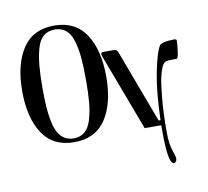

<svg xmlns="http://www.w3.org/2000/svg" viewBox="-98 -820 1269 1169"><g transform="rotate(-10 537.0 -235.5)"><path d="M873 43.9C873 -35.5 876 -105.5 881.8 -166C887.7 -226.6 893.7 -269.2 899.9 -293.9C906.1 -318.7 912.1 -337.2 918 -349.6C923.8 -362.6 930.7 -371.3 938.5 -375.5C946.3 -379.7 960.3 -381.8 980.5 -381.8H1010.7C1016 -381.8 1020.5 -396.5 1024.4 -425.8C1028.3 -455.1 1030.3 -476.2 1030.3 -489.3C1030.3 -497.1 1026 -501 1017.6 -501C963.5 -500.3 932.3 -492.8 923.8 -478.5C908.2 -453.8 892.6 -402.3 877 -324.2C861.3 -246.1 851.9 -148.4 848.6 -31.2H836.9L669.9 -477.5C666.7 -487.3 662.8 -493.7 658.2 -496.6C653.6 -499.5 645.5 -501 633.8 -501H579.1C568.7 -501 563.5 -497.4 563.5 -490.2C563.5 -486.3 564.5 -481.4 566.4 -475.6L745.1 0H847.7V40C847.7 173.5 859.7 240.2 883.8 240.2C889 240.2 893.4 238 897 233.4C900.6 228.8 902.3 223 902.3 215.8C902.3 207.4 897.5 189.1 887.7 161.1C877.9 133.1 873 94.1 873 43.9ZM309.6 -686.5C336.9 -686.5 359.7 -679 377.9 -664.1C396.2 -649.1 410 -626 419.4 -594.7C428.9 -563.5 435.4 -528.8 439 -490.7C442.5 -452.6 444.3 -405.9 444.3 -350.6C444.3 -295.2 442.5 -248.7 439 -210.9C435.4 -173.2 428.9 -138.5 419.4 -106.9C410 -75.4 396.2 -51.9 377.9 -36.6C359.7 -21.3 336.9 -13.7 309.6 -13.7C287.4 -13.7 268.2 -18.9 252 -29.3C235.7 -39.7 222.7 -54 212.9 -72.3C203.1 -90.5 195.3 -114.3 189.5 -143.6C183.6 -172.9 179.7 -203.5 177.7 -235.4C175.8 -267.3 174.8 -305.3 174.8 -349.6C174.8 -404.9 176.6 -451.5 180.2 -489.3C183.8 -527 190.1 -561.7 199.2 -593.3C208.3 -624.8 222 -648.3 240.2 -663.6C258.5 -678.9 281.6 -686.5 309.6 -686.5ZM309.6 -710.9C222.3 -710.9 157.2 -678.4 114.3 -613.3C71.3 -548.2 49.8 -460.6 49.8 -350.6C49.8 -240.6 71.3 -153 114.3 -87.9C157.2 -22.8 222.3 9.8 309.6 9.8C396.8 9.8 461.9 -22.6 504.9 -87.4C547.9 -152.2 569.3 -239.6 569.3 -349.6C569.3 -459.6 547.9 -547.4 504.9 -612.8C461.9 -678.2 396.8 -710.9 309.6 -710.9Z"/></g></svg>

Font: TriodPostnaja
Style: Medium
Weight: 500
Version: 20110805; ttfautohint (v0.96) -l 8 -r 50 -G 200 -x 14 -w "G"